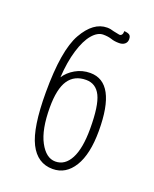

<svg xmlns="http://www.w3.org/2000/svg" viewBox="-100 -976 483 603"><g transform="rotate(20 141.5 -675.0)"><path d="M46 -652Q46 -793 79 -851Q112 -909 158 -909Q169 -909 181 -905Q199 -901 201 -901Q212 -901 212 -917Q225 -916 230 -912Q235 -908 235 -898Q235 -888 228 -882Q221 -876 209 -876Q193 -876 182 -880Q170 -884 154 -884Q135 -884 117.5 -863.5Q100 -843 88 -803.5Q76 -764 73 -712Q85 -731 107.5 -744Q130 -757 157 -757Q244 -757 244 -595Q244 -517 218 -475Q192 -433 148 -433Q97 -433 71.5 -483.5Q46 -534 46 -652ZM216 -592Q216 -669 200.5 -700.5Q185 -732 152 -732Q113 -732 93.5 -703Q74 -674 74 -612Q74 -538 95.5 -498Q117 -458 148 -458Q180 -458 198 -492Q216 -526 216 -592Z"/></g></svg>

Font: Noto Serif Georgian Thin Cond
Style: Regular
Weight: 250
Width: 3
Designer: Monotype Design team
Foundry: Monotype Imaging Inc.
Version: Version 1.000